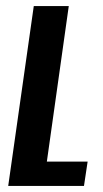

<svg xmlns="http://www.w3.org/2000/svg" viewBox="-20 -611 339 631"><path d="M7 0 91 -591H206L134 -80H268L256 0Z"/></svg>

Font: Alumni Sans
Style: Bold Italic
Weight: 700
Italic angle: -8°
Designer: Robert E. Leuschke
Foundry: Robert E. Leuschke
Version: Version 1.016